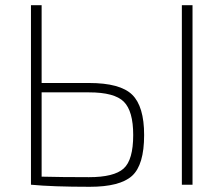

<svg xmlns="http://www.w3.org/2000/svg" viewBox="-20 -710 859 738"><path d="M140 -391H322Q442 -391 488 -346Q534 -301 534 -191Q534 -76 487.5 -34Q441 8 325 8Q182 8 99 0V-690H140ZM720 -690V0H679V-690ZM140 -355V-31Q216 -29 322 -29Q418 -29 455 -62Q492 -95 492 -191Q492 -283 456 -319Q420 -355 322 -355Z"/></svg>

Font: Exo 2.0 Extra Light
Style: Regular
Weight: 250
Designer: Natanael Gama
Version: Version 1.001;PS 001.001;hotconv 1.0.70;makeotf.lib2.5.58329